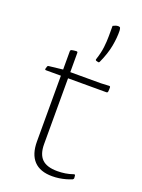

<svg xmlns="http://www.w3.org/2000/svg" viewBox="-147 -835 670 908"><g transform="rotate(20 188.5 -381.0)"><path d="M234 6Q173 6 142 -27Q111 -60 111 -124V-484V-486V-578Q111 -584 117 -586Q121 -587 125 -587.5Q129 -588 133 -588.5Q137 -589 141 -589Q147 -589 147 -583V-124Q147 -73 171.5 -49Q196 -25 249 -25Q269 -25 288.5 -28Q308 -31 328 -38Q334 -40 335 -34L336 -23Q337 -18 332 -14Q318 -8 302 -3.5Q286 1 269 3.5Q252 6 234 6ZM36 -455Q30 -455 31 -461L34 -471Q35 -477 41 -478L111 -486H301L342 -488Q348 -488 348 -482Q348 -477 348 -471.5Q348 -466 347 -461Q346 -455 340 -455ZM298 -758Q299 -754 299 -750Q300 -715 292 -672Q284 -629 261 -579Q258 -574 253 -576L245 -578Q239 -580 241 -586Q253 -622 256.5 -652Q260 -682 260 -709Q260 -736 260 -760Q266 -763 272.5 -765.5Q279 -768 286 -768Q290 -768 293.5 -766.5Q297 -765 298 -758Z"/></g></svg>

Font: Hahmlet Thin
Style: Regular
Weight: 250
Version: Version 1.002